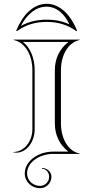

<svg xmlns="http://www.w3.org/2000/svg" viewBox="-20 -808 490 1008"><path d="M225 -692.9C283.5 -692.9 333.8 -678.5 381 -644.6L385 -646.6C352.9 -726.3 297 -788 225 -788C153 -788 97.1 -726.3 65 -646.6L69 -644.6C116.2 -678.5 166.5 -692.9 225 -692.9ZM225 -704.9C175.6 -704.9 130.6 -694.4 89.8 -672C122.2 -734.5 169.2 -773 225 -773C277.8 -772.8 319.8 -733.7 344.5 -680C307.1 -697.5 268.3 -704.9 225 -704.9ZM338.7 -12H260C177.2 -12 110 39.6 110 103.2C110 145.6 145.8 180 190 180C223.1 180 250 153.1 250 120C250 94.6 227.6 74 200 74V78C221 78 238 96.8 238 120C238 146.5 216.5 168 190 168C152.5 168 122 138.7 122 102.5C122 45.9 183.8 0 260 0H398V-2C336.7 -14.3 300 -82.2 300 -160V-440C300 -517.1 336.3 -584.5 398 -598V-600H52V-598C113.7 -584.5 150 -517.1 150 -440V-130C150 -63.8 105.2 -10 50 -10V-8C55.6 -7.1 61 -6.6 66.1 -6.6C119 -6.6 162 -61.9 162 -130V-440C162 -500.8 140.1 -557 100.6 -588H339.4C292.4 -551.2 268 -499.9 268 -440V-160C268 -100.2 292 -48.8 338.7 -12Z"/></svg>

Font: SortefaxS01
Style: Medium
Weight: 500
Designer: gluk
Foundry: gluk
Version: Version 0.261